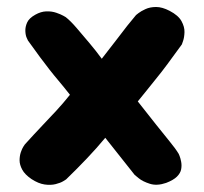

<svg xmlns="http://www.w3.org/2000/svg" viewBox="-20 -520 583 549"><path d="M70 -8Q51 -21 43.5 -35Q36 -49 36 -61.5Q36 -74 39.5 -84.5Q43 -95 47 -101Q51 -107 51 -107Q80 -139 101 -161Q122 -183 141 -203.5Q160 -224 180 -249Q162 -272 148 -288.5Q134 -305 121.5 -321Q109 -337 94.5 -356.5Q80 -376 60 -404Q60 -404 56.5 -411.5Q53 -419 52.5 -431Q52 -443 57.5 -455.5Q63 -468 81 -478Q97 -487 112.5 -487.5Q128 -488 141 -483.5Q154 -479 161 -475Q168 -471 168 -471Q182 -460 199.5 -439.5Q217 -419 236 -396.5Q255 -374 271 -352Q297 -385 314 -407.5Q331 -430 344 -446.5Q357 -463 369 -477Q369 -477 376 -482.5Q383 -488 396 -494Q409 -500 426.5 -500Q444 -500 465 -489Q490 -476 499 -459.5Q508 -443 507.5 -428Q507 -413 503.5 -403Q500 -393 500 -393Q476 -360 459 -337Q442 -314 428 -297Q414 -280 401.5 -264Q389 -248 374 -230Q404 -192 426.5 -163.5Q449 -135 465.5 -115Q482 -95 491 -80Q491 -80 493.5 -74Q496 -68 498 -57.5Q500 -47 498 -36Q496 -25 486 -15Q476 -5 455 3Q429 12 408.5 5.5Q388 -1 376.5 -10.5Q365 -20 365 -20L281 -126Q257 -97 229 -67.5Q201 -38 169 -7Q169 -7 161 -2Q153 3 139 6.5Q125 10 107.5 7.5Q90 5 70 -8Z"/></svg>

Font: Sour Gummy Black
Style: Bold
Weight: 700
Version: Version 1.000